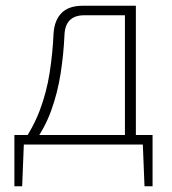

<svg xmlns="http://www.w3.org/2000/svg" viewBox="-20 -502 599 667"><path d="M440 -482V-449H273Q207 -449 204 -381Q201 -313 190.5 -246Q180 -179 157.5 -117Q135 -55 94 0H54Q95 -57 118.5 -119.5Q142 -182 152.5 -249.5Q163 -317 166 -385Q169 -432 194 -457Q219 -482 267 -482ZM63 -5 57 145H30V-5ZM510 -33V0H30V-33ZM510 -5V145H482L476 -5ZM452 -482V0H414V-482Z"/></svg>

Font: Exo 2 ExtraLight
Style: Regular
Weight: 250
Designer: Natanael Gama
Foundry: Natanael Gama
Version: Version 2.010